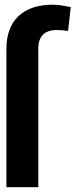

<svg xmlns="http://www.w3.org/2000/svg" viewBox="-20 -780 322 800"><path d="M6.7 0V-576.7Q6.7 -621.4 19.7 -655.7Q32.7 -690 57.4 -713.2Q82 -736.5 117.7 -748.4Q153.4 -760.3 198.5 -760.3Q217.7 -760.3 236.7 -757.5Q255.7 -754.6 274.9 -750.4L263.5 -650.6Q253.6 -652.7 242.9 -653.8Q232.2 -654.8 217 -654.8Q139.2 -654.8 139.6 -576.7V0Z"/></svg>

Font: Inter P Semi Bold
Style: Regular
Weight: 600
Designer: Rasmus Andersson
Foundry: rsms
Version: Version 3.018;git-588b23468